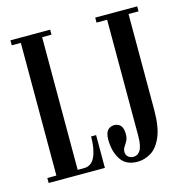

<svg xmlns="http://www.w3.org/2000/svg" viewBox="-105 -799 880 910"><g transform="rotate(-15 335.0 -344.0)"><path d="M26 0V-24.5H70.5V-675.5H26V-700H221V-675.5H175V-24.5H206Q243.5 -24.5 260.5 -62.5Q277.5 -100.5 277.5 -161H302V0ZM459.5 12Q403 12 377.5 -28Q352 -68 352 -125Q352 -157 364.5 -170.8Q377 -184.5 396.5 -184.5Q415.5 -184.5 427.5 -171.8Q439.5 -159 439.5 -129Q439.5 -110 432.5 -97Q425.5 -84 418.2 -73.2Q411 -62.5 411 -49.5Q411 -33 422 -24.2Q433 -15.5 446.5 -15.5Q468.5 -15.5 481.2 -36.2Q494 -57 494 -107.5V-675.5H442V-700H648V-675.5H599V-206.5Q599 -121.5 578.5 -74Q558 -26.5 526.2 -7.2Q494.5 12 459.5 12Z"/></g></svg>

Font: Imbue 50pt SemiBold
Style: Regular
Weight: 600
Designer: Tyler Finck
Foundry: Etcetera Type Company
Version: Version 1.102; ttfautohint (v1.8.3)